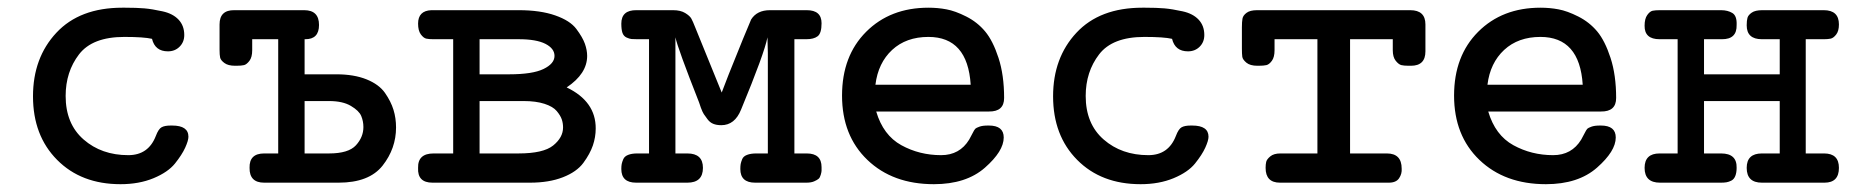

<svg xmlns="http://www.w3.org/2000/svg" viewBox="-20 -470 4764 494"><path d="M64.9 -222.2Q64.9 -321.3 125 -385.7Q185.1 -450.2 294.9 -450.2H301.8Q331.5 -450.2 351.3 -448.5Q371.1 -446.8 397.9 -440.9Q424.8 -435.1 439.5 -419.4Q454.1 -403.8 454.1 -379.9Q454.1 -361.8 442.1 -349.9Q430.2 -337.9 412.1 -337.9Q378.9 -337.9 371.1 -370.1Q350.1 -375 299.8 -375Q217.8 -375 183.3 -330.1Q148.9 -285.2 148.9 -223.1Q148.9 -151.4 195.1 -111.1Q241.2 -70.8 310.1 -70.8Q361.8 -70.8 380.9 -120.1Q387.7 -138.2 395.8 -142.6Q403.8 -147 418.9 -147H422.9Q464.8 -147 464.8 -118.2Q464.8 -108.4 456.5 -90.1Q448.2 -71.8 430.2 -49.3Q412.1 -26.9 375 -11.5Q337.9 3.9 290 3.9Q189 3.9 127 -58.6Q64.9 -121.1 64.9 -222.2Z M544.9 -341.8V-407.2Q544.9 -444.3 583 -443.8H762.7Q800.8 -443.8 800.8 -405.8Q800.8 -368.7 765.1 -369.1H763.7V-278.8H845.7Q890.6 -278.8 922.9 -265.9Q955.1 -252.9 970.5 -231Q985.8 -209 992.4 -187.5Q999 -166 999 -142.1Q999 -87.9 964.4 -43.9Q929.7 0 851.1 0H659.7Q621.6 0 622.1 -38.1Q621.1 -75.2 659.7 -75.2H695.8V-369.1H628.9V-340.8Q628.9 -322.8 621.8 -313.5Q614.7 -304.2 607.9 -302.5Q601.1 -300.8 587.9 -300.8H585Q566.9 -300.8 557.4 -307.9Q547.9 -314.9 546.4 -321.8Q544.9 -328.6 544.9 -341.8ZM763.7 -75.2H826.7Q876.5 -75.2 895.8 -96.2Q915 -117.2 915 -143.1Q915 -158.2 909.4 -171.6Q903.8 -185.1 882.8 -197.5Q861.8 -210 826.7 -210H763.7Z M1055.7 -38.1Q1054.7 -75.2 1095.7 -75.2H1146V-369.1Q1146 -369.1 1094.7 -369.1Q1083.5 -369.1 1076.7 -370.6Q1069.8 -372.1 1062.7 -381.6Q1055.7 -391.1 1055.7 -409.2Q1055.7 -442.4 1089.8 -443.8H1314.9Q1370.1 -443.8 1408.4 -430.4Q1446.8 -417 1462.9 -395.5Q1479 -374 1484.9 -357.4Q1490.7 -340.8 1490.7 -326.2Q1490.7 -280.3 1438 -245.1Q1513.2 -209 1512.7 -139.2Q1512.7 -117.2 1505.4 -95.7Q1498 -74.2 1481 -51Q1463.9 -27.8 1428.2 -13.9Q1392.6 0 1343.8 0H1092.8Q1053.7 0 1055.7 -38.1ZM1213.9 -75.2H1314Q1377.9 -75.2 1403.3 -95.7Q1428.7 -116.2 1428.7 -142.1Q1428.7 -153.3 1425.3 -163.1Q1421.9 -172.9 1412.4 -184.3Q1402.8 -195.8 1380.9 -202.9Q1358.9 -210 1327.6 -210H1213.9ZM1213.9 -278.8H1290Q1350.1 -278.8 1378.4 -292.5Q1406.7 -306.2 1406.7 -326.2Q1406.7 -345.2 1383.3 -357.2Q1359.9 -369.1 1314.9 -369.1H1213.9Z M1578.6 -35.2Q1578.6 -43 1579.6 -48.1Q1580.6 -53.2 1583.7 -60.5Q1586.9 -67.9 1596.2 -71.5Q1605.5 -75.2 1619.6 -75.2H1649.9V-369.1H1619.6Q1609.9 -369.1 1604.7 -369.6Q1599.6 -370.1 1592 -373.5Q1584.5 -377 1581.5 -385.5Q1578.6 -394 1578.6 -409.2Q1578.6 -444.3 1617.7 -443.8H1711.9Q1731 -443.8 1742.9 -436.5Q1754.9 -429.2 1758.8 -422.1Q1762.7 -415 1768.6 -399.9L1836.9 -231.9Q1836.9 -232.9 1854.7 -278.1Q1872.6 -323.2 1891.6 -369.6Q1910.6 -416 1912.6 -419.9Q1927.7 -443.8 1960.9 -443.8H2055.7Q2093.8 -443.8 2093.8 -410.2Q2093.8 -384.3 2083.7 -376.7Q2073.7 -369.1 2054.7 -369.1H2023.9V-75.2H2055.7Q2093.8 -75.2 2093.8 -40Q2093.8 -33.2 2093.8 -30.5Q2093.8 -27.8 2091.8 -20.5Q2089.8 -13.2 2086.2 -10Q2082.5 -6.8 2074.7 -3.4Q2066.9 0 2054.7 0H1922.9Q1884.8 0 1884.8 -35.2Q1884.8 -43 1885.7 -48.1Q1886.7 -53.2 1889.6 -60.5Q1892.6 -67.9 1902.1 -71.5Q1911.6 -75.2 1925.8 -75.2H1955.6V-334L1954.6 -374Q1946.8 -333 1886.7 -188Q1870.6 -147.9 1835.9 -147.9Q1823.7 -147.9 1815.2 -151.4Q1806.6 -154.8 1800.3 -163.3Q1793.9 -171.9 1790.8 -176.5Q1787.6 -181.2 1783.2 -193.1Q1778.8 -205.1 1778.8 -206.1Q1723.6 -346.2 1717.8 -374V-75.2H1748.5Q1788.6 -75.2 1788.6 -38.1Q1788.6 0 1748.5 0H1616.7Q1578.6 0 1578.6 -35.2Z M2146.5 -224.1Q2146.5 -326.2 2208.5 -388.2Q2270.5 -450.2 2368.7 -450.2Q2392.6 -450.2 2415 -446Q2437.5 -441.9 2466.1 -427.5Q2494.6 -413.1 2514.6 -389.2Q2534.7 -365.2 2549.1 -321Q2563.5 -276.9 2563.5 -217.8Q2563.5 -182.6 2524.4 -183.1H2234.4Q2252.4 -122.1 2299.1 -96.4Q2345.7 -70.8 2401.4 -70.8Q2449.2 -70.8 2473.6 -110.8Q2476.6 -115.7 2481.7 -126Q2486.8 -136.2 2489.3 -138.7Q2491.7 -141.1 2499.8 -144Q2507.8 -147 2521.5 -147H2524.4Q2562.5 -147 2562.5 -116.2Q2562.5 -81.1 2514.2 -38.6Q2465.8 3.9 2382.8 3.9Q2276.9 3.9 2211.7 -58.6Q2146.5 -121.1 2146.5 -224.1ZM2232.4 -252H2477.5Q2469.7 -375 2368.7 -375Q2311.5 -375 2275.4 -341.6Q2239.3 -308.1 2232.4 -252Z M2689.5 -222.2Q2689.5 -321.3 2749.5 -385.7Q2809.6 -450.2 2919.4 -450.2H2926.3Q2956.1 -450.2 2975.8 -448.5Q2995.6 -446.8 3022.5 -440.9Q3049.3 -435.1 3064 -419.4Q3078.6 -403.8 3078.6 -379.9Q3078.6 -361.8 3066.7 -349.9Q3054.7 -337.9 3036.6 -337.9Q3003.4 -337.9 2995.6 -370.1Q2974.6 -375 2924.3 -375Q2842.3 -375 2807.9 -330.1Q2773.4 -285.2 2773.4 -223.1Q2773.4 -151.4 2819.6 -111.1Q2865.7 -70.8 2934.6 -70.8Q2986.3 -70.8 3005.4 -120.1Q3012.2 -138.2 3020.3 -142.6Q3028.3 -147 3043.5 -147H3047.4Q3089.4 -147 3089.4 -118.2Q3089.4 -108.4 3081.1 -90.1Q3072.8 -71.8 3054.7 -49.3Q3036.6 -26.9 2999.5 -11.5Q2962.4 3.9 2914.6 3.9Q2813.5 3.9 2751.5 -58.6Q2689.5 -121.1 2689.5 -222.2Z M3175.3 -345.2V-399.9Q3175.3 -414.1 3176.8 -422.1Q3178.2 -430.2 3187.3 -437Q3196.3 -443.8 3214.4 -443.8H3608.4Q3647.5 -443.8 3647.5 -407.2V-337.9Q3647.5 -300.8 3610.4 -300.8H3604.5Q3592.3 -300.8 3585.4 -302.5Q3578.6 -304.2 3571 -313.7Q3563.5 -323.2 3563.5 -340.8V-369.1H3453.6V-75.2H3548.3Q3586.4 -75.2 3586.4 -36.1Q3587.4 -22.9 3579.8 -11.5Q3572.3 0 3553.2 0H3273.4Q3236.3 0 3236.3 -38.1Q3236.3 -46.9 3237.8 -53.5Q3239.3 -60.1 3248.3 -67.6Q3257.3 -75.2 3274.4 -75.2H3369.6V-369.1H3259.3V-340.8Q3259.3 -322.8 3252.4 -313.5Q3245.6 -304.2 3238.5 -302.5Q3231.4 -300.8 3218.3 -300.8H3215.3Q3196.3 -300.8 3186.8 -308.8Q3177.2 -316.9 3176.3 -324Q3175.3 -331.1 3175.3 -345.2Z M3721.2 -224.1Q3721.2 -326.2 3783.2 -388.2Q3845.2 -450.2 3943.4 -450.2Q3967.3 -450.2 3989.7 -446Q4012.2 -441.9 4040.8 -427.5Q4069.3 -413.1 4089.4 -389.2Q4109.4 -365.2 4123.8 -321Q4138.2 -276.9 4138.2 -217.8Q4138.2 -182.6 4099.1 -183.1H3809.1Q3827.1 -122.1 3873.8 -96.4Q3920.4 -70.8 3976.1 -70.8Q4023.9 -70.8 4048.3 -110.8Q4051.3 -115.7 4056.4 -126Q4061.5 -136.2 4064 -138.7Q4066.4 -141.1 4074.5 -144Q4082.5 -147 4096.2 -147H4099.1Q4137.2 -147 4137.2 -116.2Q4137.2 -81.1 4088.9 -38.6Q4040.5 3.9 3957.5 3.9Q3851.6 3.9 3786.4 -58.6Q3721.2 -121.1 3721.2 -224.1ZM3807.1 -252H4052.2Q4044.4 -375 3943.4 -375Q3886.2 -375 3850.1 -341.6Q3814 -308.1 3807.1 -252Z M4211.4 -38.1Q4211.4 -75.2 4250 -75.2H4296.4V-369.1H4250Q4210.9 -369.1 4211.4 -403.8Q4211.4 -421.9 4218.3 -431.4Q4225.1 -440.9 4232.2 -442.4Q4239.3 -443.8 4251 -443.8H4408.2Q4425.3 -443.8 4437.3 -436.5Q4449.2 -429.2 4448.2 -405.8Q4449.2 -368.7 4410.2 -369.1H4364.3V-278.8H4559.1V-369.1H4513.2Q4474.1 -369.1 4474.1 -404.8Q4474.1 -417 4476.1 -424.1Q4478 -431.2 4487.1 -437.5Q4496.1 -443.8 4514.2 -443.8H4672.4Q4711.4 -443.8 4711.4 -407.2Q4711.4 -390.1 4704.3 -381.1Q4697.3 -372.1 4690.2 -370.6Q4683.1 -369.1 4673.3 -369.1H4626V-75.2H4673.3Q4711.4 -75.2 4711.4 -38.1Q4711.4 0 4674.3 0H4513.2Q4474.1 0 4474.1 -38.1Q4474.1 -75.2 4513.2 -75.2H4559.1V-210H4364.3V-75.2H4408.2Q4449.2 -75.2 4448.2 -38.1Q4448.2 -25.9 4444.8 -17.3Q4441.4 -8.8 4434.8 -5.4Q4428.2 -2 4422.1 -1Q4416 0 4408.2 0H4251Q4211.4 0 4211.4 -38.1Z"/></svg>

Font: CMU Typewriter Text
Style: Bold
Weight: 700
Version: Version 0.7.0